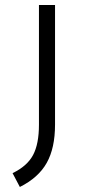

<svg xmlns="http://www.w3.org/2000/svg" viewBox="-20 -490 345 764"><path d="M30 199Q88 171 111.5 127Q135 83 135 6V-470H199V6Q199 99 166 158Q133 217 59 254Z"/></svg>

Font: Changa Light
Style: Regular
Weight: 300
Designer: Eduardo Rodriguez Tunni
Foundry: Eduardo Rodriguez Tunni
Version: Version 2.002; ttfautohint (v1.5) -l 8 -r 50 -G 110 -x 14 -H